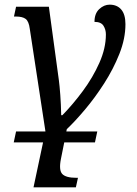

<svg xmlns="http://www.w3.org/2000/svg" viewBox="-20 -565 590 825"><path d="M39 47 49 0H175V-2L108 -441Q104 -473 90.5 -483.5Q77 -494 48 -494H40L49 -536H190L233 -220Q236 -198 239 -157.5Q242 -117 243 -70H248Q293 -116 336 -174Q379 -232 407 -295Q435 -358 435 -417Q435 -438 424.5 -454.5Q414 -471 386 -471Q386 -507 406.5 -526Q427 -545 451 -545Q483 -545 501 -524Q519 -503 519 -461Q519 -399 493 -333.5Q467 -268 427.5 -206.5Q388 -145 345 -94Q302 -43 267 -10L265 0H398L388 47H256L242 117Q232 166 247.5 182.5Q263 199 308 199H315L306 240H124L165 47Z"/></svg>

Font: NotoSerif-Italic
Style: Regular
Weight: 400
Italic angle: -12°
Designer: Monotype Design Team
Foundry: Monotype Imaging Inc.
Version: Version 2.007; ttfautohint (v1.8) -l 8 -r 50 -G 200 -x 14 -D